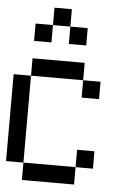

<svg xmlns="http://www.w3.org/2000/svg" viewBox="-57 -959 614 917"><g transform="rotate(5 250.0 -500.5)"><path d="M0 -166.7V-583.3H83.3V-166.7ZM166.7 -833.3V-750H83.3V-833.3ZM166.7 -916.7H250V-833.3H166.7ZM333.3 -166.7V-83.3H83.3V-166.7ZM333.3 -250H416.7V-166.7H333.3ZM333.3 -583.3H416.7V-500H333.3ZM333.3 -833.3V-750H250V-833.3ZM333.3 -666.7V-583.3H83.3V-666.7Z"/></g></svg>

Font: GalmuriMono11 Regular
Style: Regular
Weight: 400
Designer: Lee Minseo (quiple)
Version: Version 2.399;hotconv 1.1.1;makeotfexe 2.6.0 DEVELOPMENT